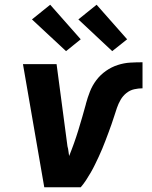

<svg xmlns="http://www.w3.org/2000/svg" viewBox="-20 -791 640 811"><path d="M321 0H167L77 -520H219L265 -173Q268 -163 269 -153Q270 -143 272 -132Q294 -186 311 -241.5Q328 -297 343 -352V-353Q350 -379 360 -404.5Q370 -430 387 -452.5Q404 -475 427.5 -491.5Q451 -508 477.5 -516.5Q504 -525 530 -526.5Q556 -528 582 -528V-418Q565 -418 547 -414Q529 -410 514 -398Q499 -386 489.5 -369.5Q480 -353 474 -335.5Q468 -318 462.5 -300.5Q457 -283 451 -266Q445 -249 438.5 -231.5Q432 -214 425.5 -197Q419 -180 412 -163Q405 -146 397 -129Q389 -112 381 -95.5Q373 -79 363.5 -62.5Q354 -46 343.5 -30Q333 -14 321 0ZM454 -575 311 -709 388 -771 517 -625ZM259 -575 115 -709 192 -771 321 -625Z"/></svg>

Font: Iosevka Aile Extrabold Oblique
Style: Regular
Weight: 800
Italic angle: -9°
Designer: Belleve Invis
Foundry: Belleve Invis
Version: Version 31.1.0; ttfautohint (v1.8.4)